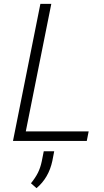

<svg xmlns="http://www.w3.org/2000/svg" viewBox="-20 -731 540 996"><path d="M113.8 -49.3H439.9L430.2 0H47.4L189.5 -710.9H246.1ZM251.5 104Q242.2 147.5 221.7 182.9Q201.2 218.3 169.4 245.1L140.6 219.7Q163.6 191.4 176.8 165Q189.9 138.7 196.8 105L207 53.7H261.2Z"/></svg>

Font: Franko
Style: Light Italic
Weight: 300
Designer: Google
Version: Version 1.200310; 2013